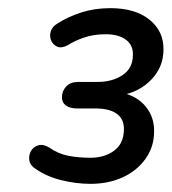

<svg xmlns="http://www.w3.org/2000/svg" viewBox="-20 -729 421 471"><path d="M202 -278Q167 -278 130.5 -287Q94 -296 67 -315Q54 -323 52 -335.5Q50 -348 56 -358.5Q62 -369 74 -372.5Q86 -376 101 -367Q122 -352 147 -347Q172 -342 202 -342Q236 -342 259.5 -359Q283 -376 284 -410Q285 -436 267 -449.5Q249 -463 213 -463H168Q152 -463 142 -470Q132 -477 132 -490Q132 -506 142.5 -517Q153 -528 172 -528H219Q256 -528 281 -545Q306 -562 306 -594Q307 -618 289 -631.5Q271 -645 239 -645Q210 -645 186.5 -637Q163 -629 146 -618Q131 -610 120.5 -614.5Q110 -619 105.5 -629.5Q101 -640 104.5 -652Q108 -664 122 -672Q147 -688 179.5 -698.5Q212 -709 251 -709Q312 -709 347 -680.5Q382 -652 381 -607Q381 -565 351.5 -534Q322 -503 276 -495L277 -502Q316 -494 337.5 -467.5Q359 -441 358 -406Q358 -369 337 -339.5Q316 -310 281 -294Q246 -278 202 -278Z"/></svg>

Font: Nunito Medium
Style: Italic
Weight: 500
Designer: Vernon Adams
Foundry: Vernon Adams
Version: Version 3.601